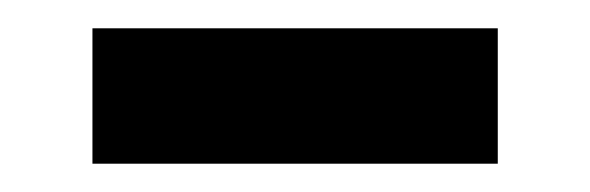

<svg xmlns="http://www.w3.org/2000/svg" viewBox="-20 -340 415 135"><path d="M45 -224.9V-320.1H330V-224.9Z"/></svg>

Font: Archivo SemiBold SemiExpanded
Style: Regular
Weight: 600
Width: 6
Version: Version 2.001